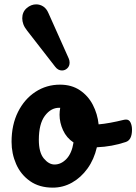

<svg xmlns="http://www.w3.org/2000/svg" viewBox="-20 -855 625 880"><path d="M222 5Q160 5 117.5 -25Q75 -55 54 -103Q33 -151 33 -205Q33 -283 62.5 -342Q92 -401 142.5 -434Q193 -467 255 -467Q308 -467 346 -441.5Q384 -416 405.5 -374.5Q427 -333 432 -285Q456 -287 486 -292.5Q516 -298 544 -305Q552 -307 558 -307Q572 -307 578.5 -293Q585 -279 585 -261Q585 -213 556 -204Q494 -183 424 -180Q411 -124 381 -82.5Q351 -41 310 -18Q269 5 222 5ZM230 -101Q260 -101 284.5 -126.5Q309 -152 317 -202Q285 -223 269 -258Q253 -293 253 -329Q253 -345 256 -361Q255 -361 251 -361Q213 -361 185.5 -324Q158 -287 158 -214Q158 -156 181 -128.5Q204 -101 230 -101ZM264 -532Q246 -532 233 -549L104 -715Q92 -730 87 -744Q82 -758 82 -771Q82 -800 102 -817.5Q122 -835 146 -835Q163 -835 178 -825.5Q193 -816 202 -795L295 -587Q299 -578 299 -568Q299 -552 288.5 -542Q278 -532 264 -532Z"/></svg>

Font: Pacifico
Style: Regular
Weight: 400
Designer: Vernon Adams
Foundry: Vernon Adams
Version: Version 3.010; ttfautohint (v1.8.4.7-5d5b)